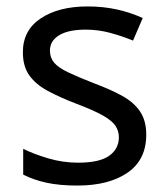

<svg xmlns="http://www.w3.org/2000/svg" viewBox="-20 -566 519 596"><path d="M434 -148Q434 -70 376 -30Q318 10 220 10Q164 10 123.5 1Q83 -8 52 -24V-104Q84 -88 129.5 -74.5Q175 -61 222 -61Q289 -61 319 -82.5Q349 -104 349 -140Q349 -160 338 -176Q327 -192 298.5 -208Q270 -224 217 -244Q165 -264 128 -284Q91 -304 71 -332Q51 -360 51 -404Q51 -472 106.5 -509Q162 -546 252 -546Q301 -546 343.5 -536.5Q386 -527 423 -510L393 -440Q359 -454 322 -464Q285 -474 246 -474Q192 -474 163.5 -456.5Q135 -439 135 -409Q135 -387 148 -371.5Q161 -356 191.5 -341.5Q222 -327 273 -307Q324 -288 360 -268Q396 -248 415 -219.5Q434 -191 434 -148Z"/></svg>

Font: Noto Sans NKo
Style: Regular
Weight: 400
Designer: Monotype Design Team
Foundry: Monotype Imaging Inc.
Version: Version 2.003; ttfautohint (v1.8.4.7-5d5b)